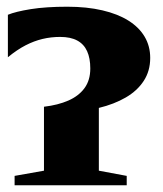

<svg xmlns="http://www.w3.org/2000/svg" viewBox="-20 -552 485 572"><path d="M23.5 0V-28L111 -43.5V-234Q153 -239 183.8 -252.5Q214.5 -266 231.8 -289.5Q249 -313 249 -348Q249 -378.5 239.5 -399.5Q230 -420.5 210.2 -431.2Q190.5 -442 159 -442Q132 -442 106.8 -436Q81.5 -430 56.2 -417Q31 -404 3.5 -381.5V-508Q26.5 -517.5 71.8 -524.8Q117 -532 180.5 -532Q239 -532 285 -521.2Q331 -510.5 362.8 -490.5Q394.5 -470.5 411 -442.5Q427.5 -414.5 427.5 -379.5Q427.5 -340.5 408.2 -311Q389 -281.5 354.5 -261.5Q320 -241.5 274.5 -230.5V-43.5L357.5 -28V0Z"/></svg>

Font: Merriweather 120pt Black
Style: Regular
Weight: 900
Designer: Eben Sorkin
Foundry: Eben Sorkin
Version: Version 2.100